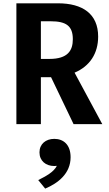

<svg xmlns="http://www.w3.org/2000/svg" viewBox="-20 -750 660 1160"><path d="M227 0V-283.5H275.5H288.5L424.5 0H598L430.5 -311C523 -350 573 -427.5 573 -529C573 -666.5 478.5 -730 330.5 -730H79V0ZM278.5 -394H227V-621.5H286C380 -621.5 420 -593 420 -513C420 -445 390 -394 278.5 -394ZM307.5 253C313 253 318.5 252.5 323.5 252C304 290 258.5 314 211 338L253 389.5C330.5 357 406.5 298.5 406.5 200C406.5 124 363.5 89 308 89C256.5 89 218.5 120 218.5 170.5C218.5 222 257 253 307.5 253Z"/></svg>

Font: Monaspace Neon
Style: Bold
Weight: 700
Designer: Riley Cran & the Lettermatic Team
Foundry: Lettermatic
Version: Version 1.200 (Monaspace Neon)